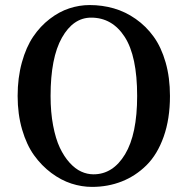

<svg xmlns="http://www.w3.org/2000/svg" viewBox="-20 -730 741 760"><path d="M49.8 0ZM344.2 9.8Q303.2 9.8 262.5 -3.4Q221.7 -16.6 183.1 -45.4Q144.5 -74.2 115 -115.2Q85.4 -156.2 67.6 -217Q49.8 -277.8 49.8 -350.1Q49.8 -422.4 66.7 -483.2Q83.5 -543.9 111.6 -585.2Q139.6 -626.5 176.8 -655Q213.9 -683.6 253.9 -696.8Q293.9 -710 335 -710Q384.8 -710 430.7 -696.8Q476.6 -683.6 517.3 -655Q558.1 -626.5 588.1 -585Q618.2 -543.5 635.5 -483.2Q652.8 -422.9 652.8 -350.1Q652.8 -259.3 627.9 -189Q603 -118.7 559.8 -75.9Q516.6 -33.2 461.9 -11.7Q407.2 9.8 344.2 9.8ZM340.8 -660.2Q270 -660.2 225.1 -580.8Q180.2 -501.5 180.2 -350.1Q180.2 -286.1 190.2 -233.4Q200.2 -180.7 216.8 -145.5Q233.4 -110.4 255.6 -85.9Q277.8 -61.5 301.5 -50.8Q325.2 -40 350.1 -40Q427.2 -40 475.1 -119.4Q522.9 -198.7 522.9 -350.1Q522.9 -507.8 473.6 -584Q424.3 -660.2 340.8 -660.2Z"/></svg>

Font: Pfennig
Style: Bold
Weight: 700
Version: Version 20120410 ; ttfautohint (v0.8)